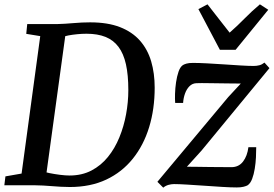

<svg xmlns="http://www.w3.org/2000/svg" viewBox="-25 -854 1262 885"><path d="M100.5 -743H237.5Q275 -744 313.8 -747.5Q352.5 -751 390.5 -751Q471.5 -751 528 -729Q584.5 -707 620 -666.8Q655.5 -626.5 671.8 -571.2Q688 -516 688 -450Q688 -351.5 662.5 -268Q637 -184.5 587.2 -122.5Q537.5 -60.5 464.8 -26.2Q392 8 297 8Q276 8 255.2 6.8Q234.5 5.5 214 4Q193.5 2.5 173.8 1.2Q154 0 135 0H-5L0 -41L74.5 -54L160.5 -687.5L96 -698ZM184.5 -22.5 171 -65Q181 -60.5 203.5 -56Q226 -51.5 251.5 -48.2Q277 -45 295.5 -45Q352.5 -45 396.5 -68Q440.5 -91 472.5 -130.5Q504.5 -170 525.2 -220.8Q546 -271.5 556.2 -327.5Q566.5 -383.5 566.5 -439Q566.5 -508.5 555.5 -557.8Q544.5 -607 521.2 -638Q498 -669 461.5 -683.8Q425 -698.5 374 -698.5Q351.5 -698.5 329.8 -696.2Q308 -694 291 -690.8Q274 -687.5 263.5 -684.5L280 -718.5ZM1085 -469Q1072 -469 1049.8 -469.2Q1027.5 -469.5 1001.2 -469.8Q975 -470 949.8 -470.5Q924.5 -471 905.5 -471Q886.5 -471 879.5 -470.5Q861 -469.5 848 -456.2Q835 -443 827.8 -422.8Q820.5 -402.5 819 -379.5H782.5Q781 -396 781.8 -421.8Q782.5 -447.5 786.5 -474.8Q790.5 -502 798 -523.8Q805.5 -545.5 818 -554Q823.5 -557.5 834.5 -560.8Q845.5 -564 864 -564Q891 -564 929.2 -562Q967.5 -560 1008.2 -557.2Q1049 -554.5 1085.2 -552.2Q1121.5 -550 1144 -550Q1158 -550 1170.5 -553.2Q1183 -556.5 1194 -565.5L1217 -540L904 -160L836.5 -85.5Q857 -85.5 885.5 -85Q914 -84.5 944.2 -84.2Q974.5 -84 1000.5 -83.8Q1026.5 -83.5 1041.5 -83.5Q1075.5 -83.5 1095.2 -109.2Q1115 -135 1120 -175.5H1156Q1156 -155.5 1154.8 -129Q1153.5 -102.5 1149.2 -76.2Q1145 -50 1137.2 -29.5Q1129.5 -9 1116.5 0Q1110.5 3.5 1097.8 6.8Q1085 10 1066.5 10Q1039 10 999 7.5Q959 5 916.2 2Q873.5 -1 836.5 -3.2Q799.5 -5.5 777 -5.5Q765 -5.5 751.5 -1.8Q738 2 727.5 11L700.5 -16L1027 -406.5ZM988.5 -624.5 889.5 -812 931.5 -834Q956.5 -802 982 -769.2Q1007.5 -736.5 1033.5 -703.5Q1070.5 -736 1102.5 -768.8Q1134.5 -801.5 1173 -834L1211.5 -809L1061 -624.5Z"/></svg>

Font: Merriweather 20pt Medium
Style: Italic
Weight: 500
Italic angle: -7.8°
Version: Version 2.101